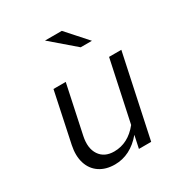

<svg xmlns="http://www.w3.org/2000/svg" viewBox="-171 -854 941 990"><g transform="rotate(-30 300.0 -359.0)"><path d="M230 8Q176 8 139 -17Q102 -42 88 -87Q74 -132 86 -190L149 -488H222L161 -201Q147 -134 174.5 -93Q202 -52 260 -52Q343 -52 403 -127L480 -488H553L449 0H376L392 -75Q358 -34 317 -13Q276 8 230 8ZM378 -604 236 -726H336L445 -604Z"/></g></svg>

Font: Red Hat Mono
Style: Italic
Weight: 400
Italic angle: -12°
Monospace: yes
Designer: Pentagram, MCKL
Foundry: MCKL
Version: Version 1.030